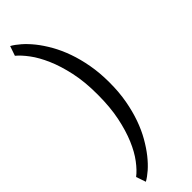

<svg xmlns="http://www.w3.org/2000/svg" viewBox="-342 -802 1032 1032"><g transform="rotate(-45 174.0 -286.0)"><path d="M276.9 -283.7V-288.6C276.9 -335.8 273.1 -380.1 265.6 -421.6C258.1 -463.1 248.1 -501.5 235.6 -536.6C223.1 -571.8 208.6 -603.8 192.1 -632.8C175.7 -661.8 158.6 -687.3 140.9 -709.5C123.1 -731.6 105.3 -750.5 87.4 -766.1C69.5 -781.7 52.9 -793.8 37.6 -802.2L18.6 -747.1C36.1 -732.7 54.7 -712.5 74.2 -686.3C93.8 -660.1 111.8 -627.9 128.4 -589.8C145 -551.8 158.8 -507.6 169.7 -457.5C180.6 -407.4 186 -351.4 186 -289.6V-282.7C186 -220.9 180.9 -165 170.7 -115.2C160.4 -65.4 147.2 -21.5 131.1 16.6C115 54.7 97 86.8 77.1 113C57.3 139.2 37.8 159.7 18.6 174.3L37.6 229.5C52.9 221 69.5 209 87.4 193.4C105.3 177.7 123.1 158.8 140.9 136.5C158.6 114.2 175.7 88.7 192.1 60.1C208.6 31.4 223.1 -0.5 235.6 -35.6C248.1 -70.8 258.1 -109 265.6 -150.4C273.1 -191.7 276.9 -236.2 276.9 -283.7Z"/></g></svg>

Font: Dirooz FD
Style: FD
Weight: 400
Foundry: DejaVu fonts team - Redesigned by Saber Rastikerdar
Version: Version 0.2.1